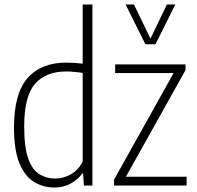

<svg xmlns="http://www.w3.org/2000/svg" viewBox="-20 -828 878 857"><path d="M222.5 9Q174.5 9 133.5 -15Q92.5 -39 67.5 -97.5Q42.5 -156 42.5 -259.5Q42.5 -411 103.2 -479.8Q164 -548.5 276 -548.5Q293.5 -548.5 312.8 -547.2Q332 -546 349 -544V-808H392.5V0H354.5L351 -53.5H347Q329 -28 297 -9.5Q265 9 222.5 9ZM227.5 -31Q262.5 -31 296.5 -50.2Q330.5 -69.5 349 -107V-502.5Q334.5 -505 313.2 -507Q292 -509 274.5 -509Q184.5 -509 136.2 -453.5Q88 -398 88 -264Q88 -169 106.5 -118.8Q125 -68.5 156.8 -49.8Q188.5 -31 227.5 -31ZM489 0V-26L755 -502H494V-540.5H808V-515L542 -39H813V0ZM629 -630.5 540.5 -808H578L651.5 -655.5L725 -808H762.5L674 -630.5Z"/></svg>

Font: Encode Sans Condensed ExtraLight
Style: Regular
Weight: 200
Width: 3
Designer: Multiple Designers
Foundry: Impallari Type
Version: Version 3.000; ttfautohint (v1.8.3) -l 8 -r 50 -G 200 -x 14 